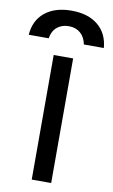

<svg xmlns="http://www.w3.org/2000/svg" viewBox="-175 -1054 653 1108"><g transform="rotate(10 152.0 -500.0)"><path d="M152 -1000Q249 -1000 307 -952.5Q365 -905 372 -820H255Q247 -862 220 -885.5Q193 -909 152 -909Q110 -909 82.5 -885.5Q55 -862 49 -820H-68Q-62 -905 -3.5 -952.5Q55 -1000 152 -1000ZM94 0V-730H208V0Z"/></g></svg>

Font: M PLUS 2 Medium
Style: Regular
Weight: 500
Designer: Coji Morishita
Foundry: UNDERFOREST DESIGN
Version: Version 1.001